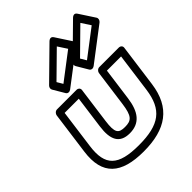

<svg xmlns="http://www.w3.org/2000/svg" viewBox="-251 -1032 1217 1217"><g transform="rotate(-45 357.0 -423.5)"><path d="M242.6 -662.5 403.9 -821 444.1 -759.5 265.7 -623.5ZM194.3 -680.5C185.9 -672.3 182.9 -658.9 188.6 -649.3L234.2 -572.3C242.3 -558.5 259.2 -559.7 270 -567.9L491.8 -736.9C502.6 -745.2 506.9 -760.8 499.9 -771.5L432 -875.5C418 -896.9 399.2 -881.9 393.8 -876.5ZM453.6 -662.5 614.9 -821 655.1 -759.5 476.7 -623.5ZM405.3 -680.5C396.9 -672.3 393.9 -658.9 399.6 -649.3L445.2 -572.3C453.3 -558.5 470.2 -559.7 481 -567.9L702.8 -736.9C713.6 -745.2 717.9 -760.8 710.9 -771.5L643 -875.5C629 -896.9 610.2 -881.9 604.8 -876.5ZM94.4 -513 55.6 -226C30.4 -39.9 122.5 40 322.6 40C522.7 40 636.4 -39.9 661.6 -226L700.4 -513C702.4 -528.1 689.5 -538 678.7 -538H501.7C486.6 -538 474.8 -523.7 473.4 -513L440.4 -269C427.3 -172.6 406 -154 348.8 -154C291.6 -154 275.3 -172.6 288.4 -269L321.4 -513C323.4 -528.1 310.5 -538 299.7 -538H122.7C107.6 -538 95.8 -523.7 94.4 -513ZM141 -488H268L238.4 -269C224.1 -163.4 251.3 -104 342.1 -104C432.8 -104 476.1 -163.4 490.4 -269L520 -488H647L611.6 -226C590.2 -68.1 513.2 -10 329.4 -10C145.5 -10 84.2 -68.1 105.6 -226Z"/></g></svg>

Font: Hussar Techniczny
Style: Bold 
Weight: 700
Foundry: Cannot Into Space Fonts
Version: Version 0.77